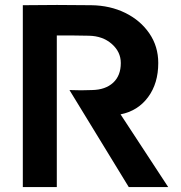

<svg xmlns="http://www.w3.org/2000/svg" viewBox="-20 -754 728 774"><path d="M209 0H72V-733Q210 -735 348 -733Q424 -732 485 -702Q546 -672 582 -619.5Q618 -567 618 -500Q618 -418 577 -362.5Q536 -307 466 -293L658 0H499L260 -391Q308 -389 351 -391Q405 -392 436 -420.5Q467 -449 467 -500Q467 -545 430.5 -577Q394 -609 338 -610Q308 -611 273 -611Q238 -611 209 -611Z"/></svg>

Font: Kreadon
Style: Bold
Weight: 700
Designer: Reiya WATANABE
Foundry: StudioGnu
Version: Version 1.003; ttfautohint (v1.8.4.7-5d5b);gftools[0.9.32]